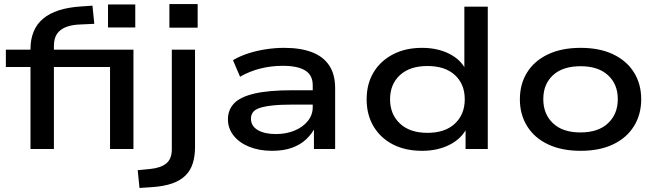

<svg xmlns="http://www.w3.org/2000/svg" viewBox="-20 -738 3257 951"><path d="M131 0V-406H9V-492H159L131 -464V-494Q131 -593 193.5 -645.5Q256 -698 381 -706L438 -710L447 -620L382 -617Q338 -616 308 -604.5Q278 -593 262.5 -570.5Q247 -548 247 -510V-467L214 -492H641V0H525V-406H247V0ZM515 -602V-716H650V-602Z M819 -601V-718H959V-601ZM671 193 662 105 723 99Q776 94 803.5 71.5Q831 49 831 2V-492H946V-9Q946 35 935 70.5Q924 106 899 131Q874 156 833 170.5Q792 185 732 189Z M1328 9Q1264 9 1214.5 -11Q1165 -31 1137 -66.5Q1109 -102 1109 -147Q1109 -194 1139.5 -226Q1170 -258 1240 -274.5Q1310 -291 1427 -291H1547V-220H1431Q1369 -220 1329 -215.5Q1289 -211 1265.5 -203Q1242 -195 1232.5 -181.5Q1223 -168 1223 -150Q1223 -114 1256.5 -94Q1290 -74 1347 -74Q1397 -74 1438.5 -91Q1480 -108 1504.5 -138.5Q1529 -169 1529 -207V-316Q1529 -366 1491.5 -389Q1454 -412 1381 -412Q1323 -412 1269.5 -398.5Q1216 -385 1169 -358L1134 -440Q1168 -460 1209.5 -473.5Q1251 -487 1297 -494Q1343 -501 1387 -501Q1469 -501 1525 -479.5Q1581 -458 1610.5 -414Q1640 -370 1640 -301V0H1535V-110L1543 -111Q1526 -76 1497 -48.5Q1468 -21 1426 -6Q1384 9 1328 9Z M2071 9Q1987 9 1925.5 -23Q1864 -55 1830 -112.5Q1796 -170 1796 -246Q1796 -322 1830 -379Q1864 -436 1926 -468.5Q1988 -501 2070 -501Q2147 -501 2205.5 -471.5Q2264 -442 2289 -389H2280V-705H2396V0H2286V-105H2293Q2266 -51 2207 -21Q2148 9 2071 9ZM2097 -80Q2185 -80 2233.5 -126Q2282 -172 2282 -246Q2282 -321 2233.5 -366Q2185 -411 2097 -411Q2010 -411 1961 -366Q1912 -321 1912 -246Q1912 -172 1961 -126Q2010 -80 2097 -80Z M2856 9Q2762 9 2694.5 -23Q2627 -55 2591 -113Q2555 -171 2555 -246Q2555 -322 2591 -379.5Q2627 -437 2694.5 -469Q2762 -501 2856 -501Q2950 -501 3017 -469Q3084 -437 3120 -379.5Q3156 -322 3156 -246Q3156 -171 3120 -113Q3084 -55 3017 -23Q2950 9 2856 9ZM2855 -82Q2943 -82 2991.5 -127.5Q3040 -173 3040 -247Q3040 -321 2991.5 -365.5Q2943 -410 2856 -410Q2767 -410 2719 -365.5Q2671 -321 2671 -247Q2671 -173 2719 -127.5Q2767 -82 2855 -82Z"/></svg>

Font: Nunito Sans 10pt Expanded SemiBold
Style: Regular
Weight: 600
Width: 7
Designer: Vernon Adams
Foundry: Vernon Adams
Version: Version 3.101;gftools[0.9.27]